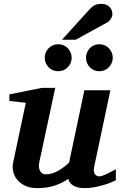

<svg xmlns="http://www.w3.org/2000/svg" viewBox="-20 -949 614 981"><path d="M571.8 -27.8Q561.5 -22.5 543.7 -15.4Q525.9 -8.3 504.2 -2.2Q482.4 3.9 459 8.1Q435.5 12.2 414.1 12.2Q388.2 12.2 372.1 6.8Q356 1.5 346.9 -6.1Q337.9 -13.7 334 -21.7Q330.1 -29.8 329.1 -35.2Q295.9 -12.2 257.3 0Q218.8 12.2 169.9 12.2Q132.8 12.2 107.2 -0.5Q81.5 -13.2 66.7 -32.2Q51.8 -51.3 47.1 -74Q42.5 -96.7 46.9 -117.2L111.8 -423.8L27.8 -433.1V-466.8L192.9 -500H262.2L180.2 -117.2Q177.7 -105.5 179 -94.7Q180.2 -84 184.6 -75.9Q189 -67.9 196.3 -63Q203.6 -58.1 212.9 -58.1Q229.5 -58.1 245.4 -62.7Q261.2 -67.4 276.1 -75.7Q291 -84 305.2 -94.7Q319.3 -105.5 333 -118.2L411.1 -487.8H543.9L461.9 -100.1Q456.1 -72.3 464.1 -60.1Q472.2 -47.9 487.8 -47.9Q491.7 -47.9 496.8 -49.1Q502 -50.3 511 -54Q520 -57.6 534.4 -64.7Q548.8 -71.8 571.8 -84ZM346.2 -653.8Q346.2 -639.6 340.8 -627.2Q335.4 -614.7 326.2 -605.2Q316.9 -595.7 304.2 -590.3Q291.5 -585 277.3 -585Q263.2 -585 250.5 -590.3Q237.8 -595.7 228.5 -605.2Q219.2 -614.7 213.9 -627.2Q208.5 -639.6 208.5 -653.8Q208.5 -668 213.9 -680.7Q219.2 -693.4 228.5 -702.9Q237.8 -712.4 250.5 -717.8Q263.2 -723.1 277.3 -723.1Q291.5 -723.1 304.2 -717.8Q316.9 -712.4 326.2 -702.9Q335.4 -693.4 340.8 -680.7Q346.2 -668 346.2 -653.8ZM556.2 -653.8Q556.2 -639.6 550.8 -627.2Q545.4 -614.7 536.1 -605.2Q526.9 -595.7 514.2 -590.3Q501.5 -585 487.3 -585Q473.1 -585 460.7 -590.3Q448.2 -595.7 439 -605.2Q429.7 -614.7 424.6 -627.2Q419.4 -639.6 419.4 -653.8Q419.4 -668 424.6 -680.7Q429.7 -693.4 439 -702.9Q448.2 -712.4 460.7 -717.8Q473.1 -723.1 487.3 -723.1Q501.5 -723.1 514.2 -717.8Q526.9 -712.4 536.1 -702.9Q545.4 -693.4 550.8 -680.7Q556.2 -668 556.2 -653.8ZM554.2 -876.5Q554.2 -871.6 552.2 -865.5Q550.3 -859.4 546.6 -853.5Q543 -847.7 538.3 -842.5Q533.7 -837.4 527.8 -834.5L367.2 -746.1H296.9L434.1 -897.5Q442.4 -906.7 449.5 -912.8Q456.5 -918.9 463.9 -922.6Q471.2 -926.3 479 -927.7Q486.8 -929.2 497.1 -929.2Q513.2 -929.2 524.2 -924.3Q535.2 -919.4 541.7 -911.9Q548.3 -904.3 551.3 -894.8Q554.2 -885.3 554.2 -876.5Z"/></svg>

Font: Charis SIL Afr
Style: Bold Italic
Weight: 700
Italic angle: -11°
Foundry: SIL International
Version: Version 5.000